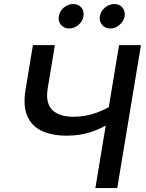

<svg xmlns="http://www.w3.org/2000/svg" viewBox="-20 -957 743 977"><path d="M318.8 -266.6Q244.6 -266.6 192.6 -291Q140.6 -315.4 118.4 -367.4Q96.2 -419.4 110.4 -502.9L147.5 -727.5H259.3L222.7 -506.8Q214.4 -457.5 227.8 -425.5Q241.2 -393.6 273.4 -378.2Q305.7 -362.8 353 -362.8Q412.1 -362.8 465.8 -381.6Q519.5 -400.4 565.9 -430.2L550.3 -337.4Q499.5 -303.7 443.1 -285.2Q386.7 -266.6 318.8 -266.6ZM465.3 0 585.9 -727.5H697.3L576.7 0ZM541 -812Q514.6 -812 499.3 -830.6Q483.9 -849.1 488.3 -874.5Q492.7 -900.4 514.2 -918.5Q535.6 -936.5 562 -936.5Q587.9 -936.5 603 -918.5Q618.2 -900.4 614.3 -874.5Q609.9 -849.1 588.4 -830.6Q566.9 -812 541 -812ZM331.5 -812Q305.7 -812 290.3 -830.6Q274.9 -849.1 279.3 -874.5Q283.2 -900.4 304.9 -918.5Q326.7 -936.5 352.5 -936.5Q378.9 -936.5 394 -918.5Q409.2 -900.4 404.8 -874.5Q400.9 -849.1 379.4 -830.6Q357.9 -812 331.5 -812Z"/></svg>

Font: Inter Medium
Style: Italic
Weight: 500
Italic angle: -9.3988°
Designer: Rasmus Andersson
Foundry: rsms
Version: Version 4.001;git-66647c0bb